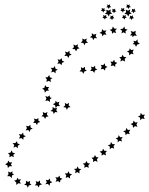

<svg xmlns="http://www.w3.org/2000/svg" viewBox="-20 -706 698 898"><path d="M573 -623 565 -622 562 -614 558 -621 550 -622 555 -628 554 -636 561 -632 568 -637 567 -629ZM566 -656 558 -655 555 -647 551 -654 543 -655 548 -661 547 -669 554 -665 561 -669 560 -661ZM607 -621 599 -620 596 -612 592 -619 584 -620 589 -626 587 -634 595 -630 602 -635 601 -627ZM616 -653 608 -651 605 -644 601 -651 593 -652 598 -657 597 -665 604 -662 611 -666 610 -658ZM592 -673 584 -671 581 -664 577 -671 569 -672 574 -678 572 -686 580 -682 586 -686V-678ZM596 -642 585 -640 580 -629 574 -639 562 -641 570 -649 568 -661 579 -656 589 -662 587 -650ZM482 -623 474 -622 471 -614 467 -621 459 -622 464 -628 462 -636 470 -632 477 -637 476 -629ZM475 -656 467 -655 463 -647 460 -654 452 -655 457 -661 455 -669 463 -665 469 -669 468 -661ZM515 -621 508 -620 504 -612 500 -619 492 -620 498 -626 496 -634 503 -630 510 -635 509 -627ZM525 -653 517 -651 513 -644 510 -651 502 -652 507 -657 505 -665 513 -662 519 -666 518 -658ZM500 -673 492 -671 489 -664 485 -671 477 -672 483 -678 481 -686 488 -682 495 -686 494 -678ZM505 -642 493 -640 489 -629 483 -639 471 -641 479 -649 477 -661 487 -656 498 -662 496 -650ZM646 -169 658 -170 652 -160 657 -149 645 -152 636 -144 635 -156 625 -161 636 -166 638 -178ZM612 -133 624 -134 618 -124 623 -113 611 -116 602 -108 601 -120 591 -126 602 -131 605 -142ZM578 -98 590 -99 583 -89 587 -78 576 -81 567 -74 566 -86 556 -92 568 -96 571 -108ZM542 -64 554 -65 547 -55 551 -44 540 -48 530 -40 531 -52 521 -59 532 -63 535 -74ZM506 -32H518L511 -22L514 -11L503 -15L493 -8L494 -20L484 -27L496 -30L499 -42ZM468 -1 480 0 473 9 476 21 465 16 455 22 456 11 446 3 458 0 462 -11ZM430 29 441 30 433 39 436 51 425 46 415 52 416 40 408 32 419 30 424 19ZM390 57 401 59 393 67 395 79 384 74 374 79 376 67 367 59 379 57 384 47ZM348 83 360 85 351 93 352 105 342 99 331 104 334 92 326 84 338 83 343 72ZM305 106 317 109 307 117 308 129 298 122 287 126 290 114 283 105H295L301 95ZM261 126 272 130 262 137 261 148 252 141 240 144 245 133 239 123 251 124 258 115ZM215 141 225 146 214 151 212 163 204 154 192 156 199 146 194 135 205 137 213 129ZM167 150 177 156 165 160 161 171 155 161H143L150 152L147 141L158 145L167 138ZM119 151 127 159 115 161 110 172 105 161 93 158 102 151 101 139 111 145 121 140ZM72 143 78 153 66 151 56 159V147L46 139L57 136L62 125L67 134L78 132ZM36 115 35 127 26 118H14L20 108L18 96L28 101L39 95L37 105L46 109ZM25 71 17 80 15 68 4 62 15 56 18 45 26 54 37 53 31 63 37 72ZM34 24 24 30 25 18 17 10 29 8 35 -3 39 8 51 11 42 18 45 29ZM54 -20 43 -16 47 -27 39 -37H52L59 -46L62 -35L73 -31L63 -24L64 -13ZM81 -60 69 -58 74 -69 68 -79 80 -77 88 -86 90 -74 101 -69 90 -64 89 -52ZM112 -98 100 -96 106 -107 102 -118 113 -115 122 -122 123 -110 133 -104 122 -100 119 -89ZM147 -131H135L142 -141L139 -152L150 -148L160 -154L159 -143L168 -135L157 -132L153 -121ZM185 -160 174 -162 182 -170 180 -182 191 -177 202 -182 199 -170 207 -161 196 -160 191 -150ZM228 -184 216 -187 226 -194V-206L236 -199L247 -202L243 -191L249 -181L238 -182L231 -173ZM301 -213 310 -205 298 -203 293 -192 288 -203 276 -205 285 -213 283 -225 293 -219 303 -225ZM254 -219 261 -210H248L240 -201L238 -213L227 -219L238 -224L240 -235L247 -227L258 -230ZM213 -241 214 -229 204 -236 192 -234 197 -245 192 -257 203 -253 213 -260V-251L222 -248ZM198 -282 190 -273 187 -285 177 -291 188 -296 191 -308 198 -299H210L204 -290L209 -282ZM208 -328 197 -323 199 -335 192 -344 203 -345 210 -355 214 -344 225 -341 216 -334 218 -322ZM230 -371 219 -367 224 -379 217 -389 229 -388 237 -397 239 -385 250 -380 240 -375V-363ZM260 -409 248 -408 254 -418 249 -429 260 -426 269 -434 270 -423 281 -417 270 -412 268 -401ZM293 -445 281 -444 288 -454 284 -465 296 -461 305 -469V-457L315 -450L304 -446L301 -435ZM330 -476 318 -477 326 -486 323 -498 334 -493 344 -499 343 -487 352 -480 341 -477 336 -466ZM370 -505 358 -506 366 -515 365 -526 375 -521 386 -526 383 -514 392 -506 380 -505 375 -494ZM412 -529 400 -532 410 -539 409 -551 419 -544 431 -548 427 -537 434 -527 422 -528 416 -518ZM456 -548 445 -552 456 -558 457 -570 466 -562 478 -564 472 -554 478 -543 466 -545 459 -536ZM503 -560 493 -566 504 -570 508 -582 515 -572H527L519 -563L523 -551L512 -555L504 -548ZM551 -562 542 -570 555 -572 561 -582 565 -571 577 -567 567 -561 568 -549 558 -555 548 -550ZM596 -550 591 -561 604 -557 615 -562 613 -550 620 -538 608 -540 600 -532 599 -540H588ZM615 -513 623 -522 624 -509 634 -501 622 -498 616 -487 611 -498 600 -500 608 -507 603 -515ZM594 -472 606 -474 600 -463 605 -452 594 -455 584 -447V-459L574 -466L585 -470L586 -480ZM559 -440 571 -439 563 -430 565 -418 554 -424 543 -418 546 -430 538 -438 549 -440 553 -450ZM517 -416 529 -412 519 -405V-393L510 -400L498 -397L502 -408L496 -418L507 -417L514 -427ZM472 -398 483 -393 473 -388 471 -376 463 -384 451 -382 456 -393 451 -403 462 -401 470 -410ZM425 -387 435 -381 424 -376 421 -365 414 -374H402L409 -384L405 -395L416 -391L425 -399ZM377 -382 386 -375 375 -372 370 -361 364 -371 352 -372 360 -381 358 -392 368 -387 378 -394Z"/></svg>

Font: Santa christmas start
Style: Regular
Weight: 400
Designer: MUHAMMAD YONI
Version: Version 001.000